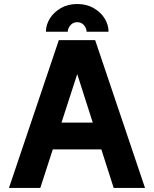

<svg xmlns="http://www.w3.org/2000/svg" viewBox="-20 -919 753 939"><path d="M152 -319.5V-188.3H548.9V-319.5ZM357.7 -556.6 536 0H689.2L445.4 -722.7H267.7L23.9 0H177.1ZM357.7 -899.4Q403.1 -899.4 437.7 -879.6Q472.4 -859.9 491.6 -828.9Q510.8 -797.9 510.8 -763.7H403.4Q403.4 -780.2 391 -795.4Q378.6 -810.5 357.7 -810.5Q337.3 -810.5 324.4 -795.4Q311.4 -780.2 311.4 -763.7H204.6Q204.6 -797.9 224.1 -828.9Q243.6 -859.9 277.9 -879.6Q312.3 -899.4 357.7 -899.4Z"/></svg>

Font: Giphurs SC
Style: Regular
Weight: 400
Version: Version 0.920